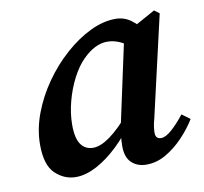

<svg xmlns="http://www.w3.org/2000/svg" viewBox="-60 -525 641 602"><g transform="rotate(-10 260.5 -224.0)"><path d="M136 12Q99 12 70.5 -15Q42 -42 42 -107Q42 -156 60.5 -205.5Q79 -255 110.5 -300Q142 -345 181.5 -380Q221 -415 262.5 -435Q304 -455 343 -455Q371 -455 393 -438.5Q415 -422 434 -396L381 -358Q365 -371 345.5 -380Q326 -389 305 -389Q266 -389 227 -350Q206 -329 189 -296Q172 -263 162 -225Q152 -187 152 -151Q152 -108 166 -88.5Q180 -69 205 -69Q252 -69 327 -157L333 -131Q305 -90 271 -57.5Q237 -25 202 -6.5Q167 12 136 12ZM360 12Q332 12 313.5 -5Q295 -22 295 -58Q295 -77 297.5 -94Q300 -111 304 -133L362 -402L467 -460L483 -448L409 -126Q405 -112 403.5 -101Q402 -90 402 -82Q402 -62 420 -62Q434 -62 453.5 -79Q473 -96 495 -124L521 -105Q504 -77 478.5 -50Q453 -23 423 -5.5Q393 12 360 12Z"/></g></svg>

Font: Lisu Bosa Black
Style: Italic
Weight: 900
Italic angle: -19°
Designer: David Morse, Annie Olsen, Victor Gaultney, Frank Grießhammer (Latin)
Foundry: SIL International
Version: Version 2.000